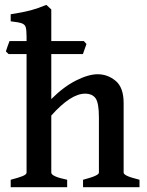

<svg xmlns="http://www.w3.org/2000/svg" viewBox="-20 -777 611 797"><path d="M24.4 0V-30.8Q56.6 -39.1 73.5 -45.9Q90.3 -52.7 90.3 -60.5V-552.7H15.6L4.4 -563.5Q6.8 -571.3 11.5 -585Q16.1 -598.6 19.5 -606.4H90.3V-624Q90.3 -651.4 86.9 -663.6Q83.5 -675.8 69.8 -680.4Q56.2 -685.1 24.4 -688.5V-717.8Q75.2 -725.6 107.2 -734.1Q139.2 -742.7 172.4 -756.8L192.9 -737.8V-606.4H328.1L338.9 -594.2L324.2 -552.7H192.9V-365.7Q244.1 -417 295.7 -442.9Q347.2 -468.8 385.3 -468.8Q427.2 -468.8 460.2 -441.2Q493.2 -413.6 493.2 -349.6V-60.5Q493.2 -54.2 506.8 -47.4Q520.5 -40.5 559.1 -30.8V0H324.7V-30.8Q359.9 -40 375.2 -47.1Q390.6 -54.2 390.6 -60.5V-289.6Q390.6 -349.1 377 -368.7Q363.3 -388.2 333 -388.2Q273.9 -388.2 192.9 -297.4V-60.5Q192.9 -44.4 258.8 -30.8V0Z"/></svg>

Font: David Libre Medium
Style: Regular
Weight: 500
Designer: Ismar David, J. Victor Gaultney, Annie Olsen and Meir Sadan
Foundry: Monotype Imaging Inc. & SIL International
Version: Version 1.100; ttfautohint (v1.8.4.7-5d5b)